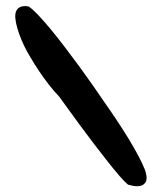

<svg xmlns="http://www.w3.org/2000/svg" viewBox="-20 -622 554 639"><path d="M406 -7.5Q395 -16.5 377.2 -37Q359.5 -57.5 337.5 -85.5Q315.5 -113.5 292 -144.2Q268.5 -175 246.5 -204.8Q224.5 -234.5 206.5 -259.8Q188.5 -285 177 -300.5Q159 -319 141.2 -342Q123.5 -365 108 -388.5Q92.5 -412 81.5 -431Q70 -449.5 60.5 -469.2Q51 -489 44 -508.5Q37 -528 33.5 -545Q30 -562 31 -574Q33 -590.5 44.5 -597.2Q56 -604 75 -600.5Q86 -594 104.8 -574.5Q123.5 -555 146.8 -527Q170 -499 195 -466.2Q220 -433.5 244.5 -400Q269 -366.5 290 -336.5Q311 -306.5 326 -284Q347 -254.5 367.8 -223.2Q388.5 -192 407.2 -161.5Q426 -131 440.2 -104Q454.5 -77 462.5 -56.5Q466.5 -44.5 467.5 -36Q468.5 -27.5 467 -21.5Q463.5 -11.5 455.8 -6.8Q448 -2 435.5 -2.2Q423 -2.5 406 -7.5Z"/></svg>

Font: Gluten Thin Medium
Style: Regular
Weight: 500
Version: Version 1.300